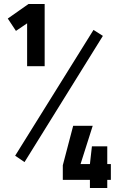

<svg xmlns="http://www.w3.org/2000/svg" viewBox="-20 -810 607 963"><path d="M116 -693 60 -655 19 -717 123 -790H204V-478H116ZM56 -29 449 -660 496 -630 103 3ZM431 92H295V19L347 -179H445L384 13H431L441 -76H518V13H536V92H518V133H431Z"/></svg>

Font: Cairo SemiBold
Style: Regular
Weight: 600
Designer: Mohamed Gaber, Accademia di Belle Arti di Urbino and others
Foundry: Kief Type Foundry, Accademia di Belle Arti di Urbino and others
Version: Version 3.011